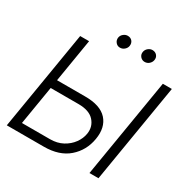

<svg xmlns="http://www.w3.org/2000/svg" viewBox="-193 -1053 1201 1225"><g transform="rotate(30 407.5 -440.5)"><path d="M152.3 -409.4H358.3Q471.6 -409.8 520.8 -355.3Q570 -300.8 554.3 -208.8Q538.7 -116.8 471.6 -58.4Q404.5 0 291.2 0H18.5L139.2 -727.3H204.9ZM142 -346.2 94.8 -61.1H301.5Q354 -61.1 394.2 -82.7Q434.3 -104.4 459 -138.5Q483.7 -172.6 489.7 -210.2Q498.6 -265.3 462.9 -305.6Q427.2 -345.9 348.4 -346.2ZM814.6 -727.3 693.9 0H627.5L748.2 -727.3ZM577.1 -789.8Q557.9 -789.8 545.1 -804.7Q532.3 -819.6 535.9 -839.8Q539.1 -857.6 553.3 -869.1Q567.5 -880.7 583.8 -880.7Q605.1 -880.7 617.5 -866.1Q630 -851.6 626.1 -830.6Q623.2 -814.3 609.6 -802Q595.9 -789.8 577.1 -789.8ZM395.2 -789.8Q376.1 -789.8 363.6 -805Q351.2 -820.3 354 -839.8Q356.9 -857.6 371.3 -869.1Q385.7 -880.7 402 -880.7Q423.3 -880.7 435.4 -866.3Q447.4 -851.9 444.2 -830.6Q441.8 -814.6 427.9 -802.2Q414.1 -789.8 395.2 -789.8Z"/></g></svg>

Font: Inter Light  BETA
Style: Italic
Weight: 300
Italic angle: 9.39999°
Designer: Rasmus Andersson
Foundry: rsms
Version: Version 3.011;git-f93a4a705